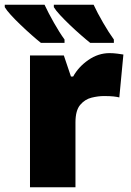

<svg xmlns="http://www.w3.org/2000/svg" viewBox="-60 -786 549 806"><path d="M399.9 -563Q415.5 -563 432.6 -560.8Q449.7 -558.6 458 -557.1L440.9 -377Q431.6 -379.4 417 -381.1Q402.3 -382.8 376 -382.8Q352.1 -382.8 324.2 -376Q296.4 -369.1 276.6 -345.7Q256.8 -322.3 256.8 -272V0H65.9V-553.2H208L237.8 -464.8H247.1Q269.5 -505.4 311 -534.2Q352.5 -563 399.9 -563ZM333 -766.1Q348.6 -732.4 372.8 -690.7Q397 -648.9 418 -620.1V-606H318.8Q302.2 -619.1 279.3 -639.2Q256.3 -659.2 233.4 -681.2Q210.4 -703.1 192.1 -722.9Q173.8 -742.7 166 -755.9V-766.1ZM127 -766.1Q142.6 -732.4 166.3 -690.7Q189.9 -648.9 210.9 -620.1V-606H111.8Q95.2 -619.1 72.5 -639.2Q49.8 -659.2 26.9 -681.2Q3.9 -703.1 -14.2 -722.9Q-32.2 -742.7 -40 -755.9V-766.1Z"/></svg>

Font: Open Sans ExtraBold
Style: Regular
Weight: 800
Designer: Monotype Design Team
Foundry: Monotype Imaging Inc.
Version: Version 3.003; ttfautohint (v1.8.4)